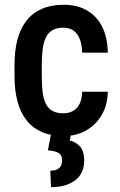

<svg xmlns="http://www.w3.org/2000/svg" viewBox="-20 -558 501 801"><path d="M244.6 -85.4Q266.6 -85.4 283.9 -94.7Q301.3 -104 311.5 -123.8Q321.8 -143.6 322.8 -175.3H429.7Q428.7 -119.1 403.8 -77.4Q378.9 -35.6 337.6 -12.9Q296.4 9.8 246.1 9.8Q193.8 9.8 155 -7.1Q116.2 -23.9 90.8 -56.2Q65.4 -88.4 53 -134.5Q40.5 -180.7 40.5 -240.2V-288.1Q40.5 -347.2 53 -393.6Q65.4 -439.9 90.8 -472.2Q116.2 -504.4 154.8 -521.2Q193.4 -538.1 245.6 -538.1Q301.3 -538.1 342 -514.9Q382.8 -491.7 405.8 -447.3Q428.7 -402.8 429.7 -338.4H322.8Q321.8 -372.6 312.5 -395.8Q303.2 -418.9 286.4 -430.7Q269.5 -442.4 244.1 -442.4Q216.3 -442.4 198.5 -431.9Q180.7 -421.4 171.1 -401.4Q161.6 -381.3 158 -352.8Q154.3 -324.2 154.3 -288.1V-240.2Q154.3 -203.1 157.7 -174.6Q161.1 -146 170.7 -126Q180.2 -106 198.2 -95.7Q216.3 -85.4 244.6 -85.4ZM192.9 1H275.9L271.5 28.3Q293.9 33.2 312.5 51.8Q331.1 70.3 331.1 112.8Q331.1 137.2 322.5 157.5Q314 177.7 296.4 192.1Q278.8 206.5 253.2 214.6Q227.5 222.7 192.9 222.7L189.9 154.3Q205.1 154.3 215.8 149.9Q226.6 145.5 232.7 136Q238.8 126.5 238.8 110.8Q238.8 96.2 232.7 87.9Q226.6 79.6 213.6 75.2Q200.7 70.8 179.7 68.8Z"/></svg>

Font: Roboto Condensed Medium
Style: Regular
Weight: 500
Designer: Christian Robertson
Foundry: Google
Version: Version 3.0